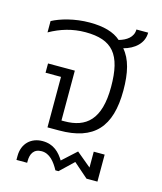

<svg xmlns="http://www.w3.org/2000/svg" viewBox="-111 -633 761 900"><g transform="rotate(15 270.0 -183.0)"><path d="M155 0H211C380 0 454 -81 454 -259C454 -344 439 -408 402 -450C455 -464 496 -499 496 -551H439C439 -513 407 -492 371 -482C338 -512 287 -526 220 -526C146 -526 79 -506 40 -485V-430C93 -460 150 -477 212 -477C343 -477 394 -418 394 -260C394 -101 329 -48 224 -48H210V-290H80V-245H155ZM54 185H106V176C106 143 119 115 158 115C197 115 223 148 243 185H258L323 123L394 185H447V54H394V131L323 72L255 134C234 100 205 68 150 68C95 68 54 105 54 166Z"/></g></svg>

Font: Noto Sans Thai UI Light
Style: Regular
Weight: 300
Designer: Monotype Design Team
Foundry: Monotype Imaging Inc.
Version: Version 2.000